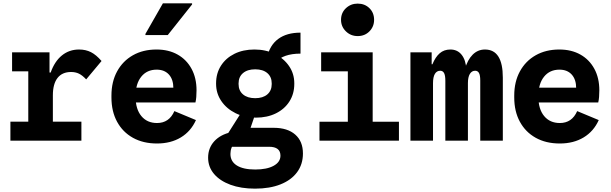

<svg xmlns="http://www.w3.org/2000/svg" viewBox="-20 -838 3640 1144"><path d="M148.5 -55V-526H275V-406H282Q305.5 -472.5 349 -507.8Q392.5 -543 451 -543Q491 -543 522 -527.2Q553 -511.5 585 -474.5L493.5 -365Q470.5 -389.5 450.2 -399.2Q430 -409 403.5 -409Q350.5 -409 322.8 -373.5Q295 -338 295 -270V-55ZM42 0V-113H465V0ZM52 -413V-526H215.5V-413Z M915.5 17Q833 17 772 -17Q711 -51 677.5 -112.8Q644 -174.5 644 -257.5V-268.5Q644 -351 677.8 -412.8Q711.5 -474.5 772 -508.8Q832.5 -543 912.5 -543Q984.5 -543 1038 -513Q1091.5 -483 1121.2 -428.2Q1151 -373.5 1151 -300Q1151 -278.5 1149.5 -260.2Q1148 -242 1144.5 -227.5H722.5V-315.5H1013V-312.5Q1013 -364.5 986.5 -393.8Q960 -423 913.5 -423Q855.5 -423 821.8 -381.2Q788 -339.5 788 -266.5V-259.5Q788 -188 822.2 -146.5Q856.5 -105 915.5 -105Q988 -105 1019 -176L1147.5 -122.5Q1117.5 -55.5 1057.5 -19.2Q997.5 17 915.5 17ZM846.5 -629V-636L950.5 -818H1124.5V-811.5L979.5 -629Z M1499.5 286Q1416 286 1353 262.8Q1290 239.5 1255 198Q1220 156.5 1220 101.5Q1220 44.5 1256.2 4.2Q1292.5 -36 1357.5 -50.5L1380.5 10.5Q1366.5 25 1359.8 42Q1353 59 1353 79.5Q1353 124 1391.2 148Q1429.5 172 1500.5 172Q1570 172 1610.5 149.8Q1651 127.5 1651 89.5Q1651 36.5 1583 36.5H1319V-12.5L1425 -179.5L1504.5 -169L1473 -76.5H1611Q1693 -76.5 1739 -36.2Q1785 4 1785 76.5Q1785 141 1750.2 188Q1715.5 235 1651.5 260.5Q1587.5 286 1499.5 286ZM1504.5 -137Q1437.5 -137 1383.8 -163.5Q1330 -190 1298.8 -235.8Q1267.5 -281.5 1267.5 -338.5V-341.5Q1267.5 -401 1296.5 -446.5Q1325.5 -492 1377 -517.5Q1428.5 -543 1496 -543Q1563.5 -543 1617.2 -516.5Q1671 -490 1702.2 -444.5Q1733.5 -399 1733.5 -341.5V-338.5Q1733.5 -279 1704.5 -233.5Q1675.5 -188 1623.8 -162.5Q1572 -137 1504.5 -137ZM1500.5 -253Q1546.5 -253 1572.8 -275.5Q1599 -298 1599 -337V-341Q1599 -380 1572.8 -402.5Q1546.5 -425 1500.5 -425Q1454.5 -425 1428 -402.5Q1401.5 -380 1401.5 -341V-337Q1401.5 -298 1428 -275.5Q1454.5 -253 1500.5 -253ZM1620 -466 1571 -495.5Q1587 -568.5 1637.8 -606Q1688.5 -643.5 1770.5 -643.5V-518.5Q1667.5 -518.5 1620 -466Z M2052.5 -40V-526H2200.5V-40ZM1883.5 0V-112.5H2357V0ZM1893.5 -413V-526H2180.5V-413ZM2111.1 -623Q2070 -623 2041 -651.2Q2012 -679.5 2012 -720Q2012 -761.8 2041.1 -789.2Q2070.2 -816.5 2111 -816.5Q2153.5 -816.5 2181.2 -789.2Q2209 -762 2209 -719.8Q2209 -679.5 2181.2 -651.2Q2153.5 -623 2111.1 -623Z M2425.5 0V-526H2552V-455H2556.5Q2574 -498 2599.8 -520.5Q2625.5 -543 2663.5 -543Q2705.5 -543 2730.5 -511.8Q2755.5 -480.5 2759 -423.5H2749Q2765.5 -481.5 2796.2 -512.2Q2827 -543 2869.5 -543Q2976 -543 2976 -375.5V0H2841.5V-358.5Q2841.5 -389.5 2834 -403Q2826.5 -416.5 2811 -416.5Q2791 -416.5 2779.5 -397.5Q2768 -378.5 2768 -343V0H2633.5V-357Q2633.5 -388.5 2626 -402.5Q2618.5 -416.5 2603 -416.5Q2582.5 -416.5 2571.2 -397.8Q2560 -379 2560 -342.5V0Z M3315.5 17Q3233 17 3172 -17Q3111 -51 3077.5 -112.8Q3044 -174.5 3044 -257.5V-268.5Q3044 -351 3077.8 -412.8Q3111.5 -474.5 3172 -508.8Q3232.5 -543 3312.5 -543Q3384.5 -543 3438 -513Q3491.5 -483 3521.2 -428.2Q3551 -373.5 3551 -300Q3551 -278.5 3549.5 -260.2Q3548 -242 3544.5 -227.5H3122.5V-315.5H3413V-312.5Q3413 -364.5 3386.5 -393.8Q3360 -423 3313.5 -423Q3255.5 -423 3221.8 -381.2Q3188 -339.5 3188 -266.5V-259.5Q3188 -188 3222.2 -146.5Q3256.5 -105 3315.5 -105Q3388 -105 3419 -176L3547.5 -122.5Q3517.5 -55.5 3457.5 -19.2Q3397.5 17 3315.5 17Z"/></svg>

Font: Google Sans Code
Style: Regular
Weight: 400
Monospace: yes
Designer: Google Sans Code Authors
Foundry: Google LLC
Version: Version 6.000